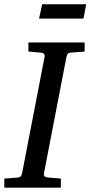

<svg xmlns="http://www.w3.org/2000/svg" viewBox="-35 -867 418 887"><path d="M-15.1 0V-42L47.9 -46.9Q64 -48.3 66.9 -65.9L170.9 -604Q174.3 -622.6 151.9 -624L96.2 -628.9V-670.9H356V-628.9L292 -624Q282.2 -623.5 278.3 -618.7Q274.4 -613.8 272 -604L168 -65.9Q166.5 -58.6 170.4 -53.2Q174.3 -47.9 188 -46.9L246.1 -42V0ZM363.3 -847.2 350.6 -781.2H145.5L159.7 -847.2Z"/></svg>

Font: Charis
Style: Italic
Weight: 400
Italic angle: -11°
Designer: Walt Agee, Miriam Martin, Annie Olsen, Victor Gaultney, Lorna Priest, Alan Ward, Bob Hallissy, Martin Hosken, Sharon Cor
Foundry: SIL Global
Version: Version 7.000